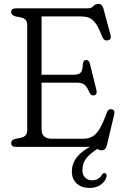

<svg xmlns="http://www.w3.org/2000/svg" viewBox="-20 -742 640 970"><path d="M36.5 -681Q36.5 -700 60 -700H425.5Q442 -700 452 -711.2Q462 -722.5 476.5 -722.5Q496.5 -722.5 503 -697L538.5 -564.5Q544.5 -541.5 523.5 -538Q505 -534.5 496 -557Q479 -601.5 463.8 -623.2Q448.5 -645 430.2 -652Q412 -659 386.5 -659H190V-364.5H352.5Q377.5 -364.5 387.5 -375Q397.5 -385.5 398 -414.5Q400 -437 413 -439Q429 -440.5 434 -420.5L467 -288Q472.5 -265 456 -260.5Q441 -256 431.5 -275.5Q419.5 -304 406.5 -314.2Q393.5 -324.5 367 -324.5H190V-89.5Q190 -41 243 -41H397Q424.5 -41 444.2 -50.8Q464 -60.5 481.8 -88.8Q499.5 -117 520 -174Q527.5 -193.5 544 -190Q563 -186.5 556.5 -162L520 -8Q514 17.5 493.5 17.5Q480.5 17.5 469.5 8.8Q458.5 0 444 0H60Q36.5 0 36.5 -19Q36.5 -34.5 57 -40.5L86 -46Q117.5 -53 117.5 -84V-616Q117.5 -647 86 -654L57 -659.5Q36.5 -665.5 36.5 -681ZM473.5 -18.5 484.5 2.5Q441 28 418.8 54.2Q396.5 80.5 396.5 117Q396.5 143 410.8 156Q425 169 445 169Q460 169 473.2 162.5Q486.5 156 494.5 141.5Q501 131.5 509 132.5Q513.5 133 516.8 137.5Q520 142 518 150.5Q514 171.5 491.2 189.5Q468.5 207.5 432.5 207.5Q391.5 207.5 367.2 184.8Q343 162 343 124.5Q343 34.5 473.5 -18.5Z"/></svg>

Font: Fraunces 72pt S100 Light
Style: Regular
Weight: 300
Version: Version 1.000; ttfautohint (v1.8.3)